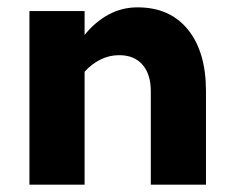

<svg xmlns="http://www.w3.org/2000/svg" viewBox="-20 -502 630 522"><path d="M210 -472V-407Q238 -442 274.5 -462Q311 -482 354 -482Q442 -482 491 -421.5Q540 -361 540 -254V0H390V-254Q390 -300 367.5 -326Q345 -352 304 -352Q277 -352 253 -340Q229 -328 210 -307V0H60V-472Z"/></svg>

Font: Madhuban Bold
Style: Regular
Weight: 700
Designer: jaikishan Patel
Foundry: MagicType
Version: Version 1.000